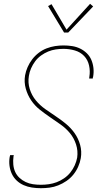

<svg xmlns="http://www.w3.org/2000/svg" viewBox="-20 -982 540 1010"><path d="M195 8Q171 8 148 4.5Q125 1 104.5 -8Q84 -17 68 -32Q52 -47 42.5 -67Q33 -87 30 -110Q27 -133 31 -157Q32 -159 32.5 -161.5Q33 -164 33 -166H53Q52 -164 51.5 -162Q51 -160 51 -158Q48 -137 50 -116Q52 -95 60 -77.5Q68 -60 82.5 -46.5Q97 -33 115 -24.5Q133 -16 153.5 -13Q174 -10 195 -10Q216 -10 237 -13Q258 -16 278 -23.5Q298 -31 317 -44Q336 -57 350 -74.5Q364 -92 373 -112Q382 -132 386 -153Q391 -189 380 -222.5Q369 -256 348 -281.5Q327 -307 299.5 -326.5Q272 -346 244 -365Q216 -384 189.5 -405Q163 -426 144 -454Q125 -482 115.5 -516Q106 -550 112 -586Q116 -608 125.5 -629.5Q135 -651 149.5 -670Q164 -689 183.5 -704Q203 -719 225 -727.5Q247 -736 269.5 -739.5Q292 -743 314 -743Q337 -743 359.5 -739.5Q382 -736 401.5 -726.5Q421 -717 436.5 -702Q452 -687 460.5 -667Q469 -647 471.5 -624.5Q474 -602 470 -579Q469 -576 468.5 -574Q468 -572 468 -569H449Q449 -571 449.5 -573.5Q450 -576 450 -578Q455 -608 448.5 -637.5Q442 -667 422.5 -687.5Q403 -708 374 -716.5Q345 -725 314 -725Q294 -725 273.5 -722Q253 -719 233.5 -711Q214 -703 196 -690Q178 -677 165 -659.5Q152 -642 143.5 -622.5Q135 -603 132 -583Q126 -547 136.5 -513.5Q147 -480 168.5 -454Q190 -428 217.5 -408.5Q245 -389 273 -370.5Q301 -352 327 -330.5Q353 -309 372.5 -281.5Q392 -254 401.5 -220Q411 -186 405 -150Q401 -127 391 -104.5Q381 -82 365.5 -63Q350 -44 329.5 -30Q309 -16 286.5 -7Q264 2 241 5Q218 8 195 8ZM339 -811H317L233 -950L251 -960L330 -826L454 -962L470 -948Z"/></svg>

Font: Iosevka Curly Thin Oblique
Style: Regular
Weight: 100
Italic angle: -9°
Monospace: yes
Designer: Belleve Invis
Foundry: Belleve Invis
Version: Version 11.1.0; ttfautohint (v1.8.3)